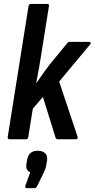

<svg xmlns="http://www.w3.org/2000/svg" viewBox="-20 -703 478 969"><path d="M28.9 0Q17.9 0 18.9 -11.4L123.9 -671.6Q125.9 -683 135.5 -683H217.6Q229.3 -683 226.9 -671.6L185.5 -411.6Q180.7 -380.9 175 -349.3Q169.3 -317.8 162.7 -285.2H164.5Q180.3 -308.4 197.1 -331.8Q213.9 -355.2 230.5 -377L317 -482Q323.5 -491.7 332.1 -491.7H430.2Q436 -491.7 437.6 -488Q439.2 -484.2 435.4 -479.4L278.6 -291.3L371.8 -12Q373.6 -7.2 371 -3.6Q368.4 0 362.6 0H271.8Q262.8 0 259.8 -10.4L196.5 -213.7L145.6 -154.4L122.7 -11.4Q120.9 0 110.7 0ZM115.9 246.4Q104.2 246.4 108 234.4L132.6 166.4Q121 161.8 115.7 151.2Q110.4 140.7 113.8 121.5L116.8 104.3Q124.4 57.8 170 57.8Q194.8 57.8 208 70.4Q221.1 83 217.3 107.3L214.3 124.9Q213.3 136.7 209.1 148.2Q204.9 159.7 198.1 173.9L168.4 234.4Q163.2 246.4 154 246.4Z"/></svg>

Font: Sofia Sans Condensed
Style: Italic
Weight: 400
Italic angle: -9°
Designer: Botio Nikoltchev, Ani Petrova
Foundry: lettersoup
Version: Version 4.101